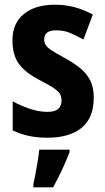

<svg xmlns="http://www.w3.org/2000/svg" viewBox="-20 -576 447 817"><path d="M379 -161Q379 -74 327 -32Q275 10 183 10Q139 10 103.5 2.5Q68 -5 34 -21V-145Q66 -127 105.5 -113.5Q145 -100 182 -100Q213 -100 227.5 -112.5Q242 -125 242 -148Q242 -160 237.5 -171.5Q233 -183 214.5 -197Q196 -211 153 -233Q91 -264 62 -302Q33 -340 33 -405Q33 -477 81.5 -516.5Q130 -556 214 -556Q256 -556 295 -546Q334 -536 375 -514L335 -408Q305 -424 279 -435.5Q253 -447 218 -447Q168 -447 168 -408Q168 -396 173.5 -386Q179 -376 197 -363.5Q215 -351 254 -330Q289 -311 317.5 -289Q346 -267 362.5 -236.5Q379 -206 379 -161ZM276 71Q248 145 206 221H122V208Q126 190 131 163.5Q136 137 140.5 110Q145 83 147 61H276Z"/></svg>

Font: Noto Sans Gujarati Condensed
Style: Bold
Weight: 700
Width: 3
Designer: Jelle Bosma - Monotype Design Team, Universal Thirst
Foundry: Monotype Imaging Inc.
Version: Version 2.106; ttfautohint (v1.8.4.7-5d5b)